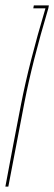

<svg xmlns="http://www.w3.org/2000/svg" viewBox="-47 -695 202 715"><path d="M-27 0Q2 -156 31.5 -307.5Q61 -459 122 -663V-664H77L79 -675H135L133 -664Q73 -463 44 -313.5Q15 -164 -16 0Z"/></svg>

Font: Anybody UltraCondensed Thin
Style: Italic
Weight: 100
Width: 1
Italic angle: -10°
Designer: Tyler Finck
Foundry: Etcetera Type Company
Version: Version 1.010; ttfautohint (v1.8.3) -l 8 -r 50 -G 200 -x 14 